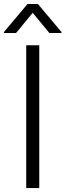

<svg xmlns="http://www.w3.org/2000/svg" viewBox="-37 -958 333 978"><path d="M163 -727.3V0H96.6V-727.3ZM103 -937.5H156.2L276.3 -794.7V-789.8H214.5L129.6 -892.8L44.7 -789.8H-17V-794.7Z"/></svg>

Font: Inter P Light
Style: Regular
Weight: 300
Designer: Rasmus Andersson
Foundry: rsms
Version: Version 3.018;git-588b23468